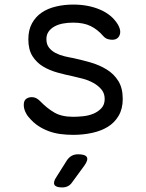

<svg xmlns="http://www.w3.org/2000/svg" viewBox="-20 -580 640 840"><path d="M301 10Q272 10 245 6.5Q218 3 193.5 -6Q169 -15 147 -29.5Q125 -44 106 -67Q96 -78 90 -92.5Q84 -107 84 -121Q84 -140 94.5 -147.5Q105 -155 119 -155Q129 -155 137.5 -151Q146 -147 156 -137Q186 -106 218 -87.5Q250 -69 300 -69Q320 -69 344 -71.5Q368 -74 388.5 -82.5Q409 -91 423.5 -106.5Q438 -122 438 -147Q438 -172 423.5 -189Q409 -206 388 -217.5Q367 -229 343 -235.5Q319 -242 300 -246Q266 -253 231.5 -262.5Q197 -272 168.5 -289Q140 -306 122 -334.5Q104 -363 104 -408Q104 -449 120 -478Q136 -507 162.5 -525Q189 -543 225 -551.5Q261 -560 300 -560Q366 -560 417.5 -538Q469 -516 495 -474Q501 -464 503.5 -455.5Q506 -447 506 -441Q506 -426 497 -416Q488 -406 471 -406Q462 -406 451.5 -409Q441 -412 432 -422Q407 -451 376.5 -466Q346 -481 300 -481Q276 -481 255 -477Q234 -473 218 -464Q202 -455 192.5 -441.5Q183 -428 183 -409Q183 -386 194.5 -371.5Q206 -357 223.5 -348Q241 -339 261.5 -334Q282 -329 300 -326Q337 -318 375.5 -307Q414 -296 446 -276.5Q478 -257 497.5 -226Q517 -195 517 -147Q517 -104 499 -73.5Q481 -43 451.5 -25Q422 -7 382.5 1.5Q343 10 301 10ZM227 194 273 121Q282 108 294 101.5Q306 95 322 95Q353 95 360 107.5Q367 120 348 146L296 217Q288 229 277 234.5Q266 240 252 240Q224 240 218 228Q212 216 227 194Z"/></svg>

Font: Maple Mono Light
Style: Regular
Weight: 300
Monospace: yes
Designer: subframe7536
Version: Version 7.000